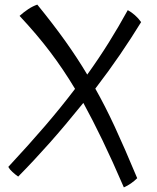

<svg xmlns="http://www.w3.org/2000/svg" viewBox="-20 -786 682 834"><path d="M576 -12Q564 0 549 10.5Q534 21 518 28Q468 -88 425 -177Q382 -266 342 -339Q262 -240 195 -164.5Q128 -89 59 -19Q46 -28 34 -39Q22 -50 16 -61Q108 -160 177 -240.5Q246 -321 306 -400Q255 -485 197.5 -561Q140 -637 65 -717Q84 -734 103 -746.5Q122 -759 142 -766Q212 -680 264 -607Q316 -534 359 -462Q410 -533 453 -602Q496 -671 535 -742Q550 -734 565.5 -720.5Q581 -707 593 -690Q550 -620 501.5 -549Q453 -478 394 -401Q436 -327 478 -236.5Q520 -146 576 -12Z"/></svg>

Font: Atma
Style: Regular
Weight: 400
Designer: Gregori Vincens, Jeremie Hornus, Riccardo Olocco, Yoann Minet.
Foundry: black foundry
Version: Version 1.102;PS 1.100;hotconv 1.0.86;makeotf.lib2.5.63406